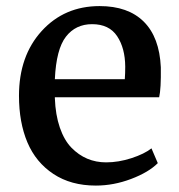

<svg xmlns="http://www.w3.org/2000/svg" viewBox="-20 -590 581 622"><path d="M290.5 11.2Q210 11.2 153.1 -26.4Q96.2 -64 68.8 -128.7Q41.5 -193.4 41.5 -279.8Q41.5 -408.7 115 -489.5Q188.5 -570.3 302.7 -570.3Q395 -570.3 445.8 -519.8Q496.6 -469.2 501 -372.1Q502 -302.2 495.6 -274.9H157.7V-272Q159.7 -217.8 173.8 -176.8Q188 -135.7 211.2 -111.8Q234.4 -87.9 262.7 -75.9Q291 -64 323.7 -64Q363.8 -64 405.8 -77.6Q447.8 -91.3 470.7 -109.4L491.2 -61.5Q461.4 -31.7 404.8 -10.3Q348.1 11.2 290.5 11.2ZM278.3 -511.7Q225.1 -511.7 193.6 -471.2Q162.1 -430.7 157.7 -333.5H384.3Q385.7 -352.5 385.7 -374Q385.3 -434.1 359.4 -472.9Q333.5 -511.7 278.3 -511.7Z"/></svg>

Font: HaufeMerriweather
Style: Regular
Weight: 400
Designer: Eben Sorkin ( eben@eyebytes.com )
Foundry: Eben Sorkin
Version: Version 1.56